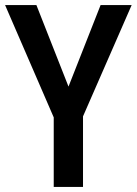

<svg xmlns="http://www.w3.org/2000/svg" viewBox="-20 -734 537 754"><path d="M375 -714H497L306 -277V0H191V-273L0 -714H123L249 -394Z"/></svg>

Font: Noto Sans Display Medium Narrow
Style: Regular
Weight: 500
Width: 4
Designer: Monotype Design team
Foundry: Monotype Imaging Inc.
Version: Version 1.000